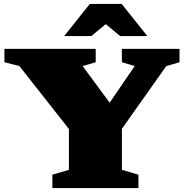

<svg xmlns="http://www.w3.org/2000/svg" viewBox="-20 -955 947 975"><path d="M78.5 -619.5 2.5 -639V-707H466V-639L399.5 -619.5L537 -433.5L664 -619.5L599 -639V-707H891.5V-639L824.5 -619.5L599 -301V-92.5L683 -68V0H246V-68L330 -92.5V-300ZM590 -772 517 -832.5 444 -772H306L436 -935H598L728 -772Z"/></svg>

Font: Newsreader Caption ExtraBold
Style: Regular
Weight: 800
Designer: Hugues Gentile
Foundry: Production Type
Version: Version 1.001